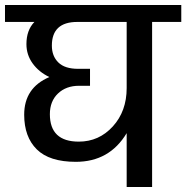

<svg xmlns="http://www.w3.org/2000/svg" viewBox="-30 -750 747 770"><path d="M697 -730H-10V-662H108Q76 -629 76 -573Q76 -530 101 -495.5Q126 -461 168 -441Q67 -398 67 -290Q67 -201 117.5 -151Q168 -101 274 -101Q409 -101 478 -216V0H580V-662H697ZM478 -662V-397Q478 -304 422.5 -243Q367 -182 286 -182Q170 -182 170 -292Q170 -344 202.5 -375Q235 -406 287 -406H331V-474H283Q230 -474 204 -499.5Q178 -525 178 -567Q178 -662 280 -662Z"/></svg>

Font: Glegoo
Style: Bold
Weight: 700
Version: Version 2.0.1; ttfautohint (v0.9) -r 48 -G 60